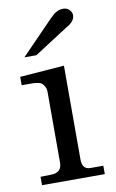

<svg xmlns="http://www.w3.org/2000/svg" viewBox="-81 -744 478 789"><g transform="rotate(-10 157.5 -349.5)"><path d="M29 -35 72 -36Q118 -36 118 -78V-372Q118 -386 113 -395.5Q108 -405 102 -410Q96 -415 84 -417Q72 -419 64 -419Q56 -419 40.5 -419Q25 -419 18 -419V-454L203 -468V-77Q203 -35 237 -35H291V0H29ZM49 -530 183 -668Q195 -680 200.5 -684.5Q206 -689 216.5 -694Q227 -699 240 -699Q256 -699 266 -688.5Q276 -678 276 -666Q276 -640 240 -621L99 -530Q99 -530 49 -530Z"/></g></svg>

Font: Academico
Style: Regular
Weight: 400
Foundry: Steinberg Media Technologies GmbH
Version: Version 0.902